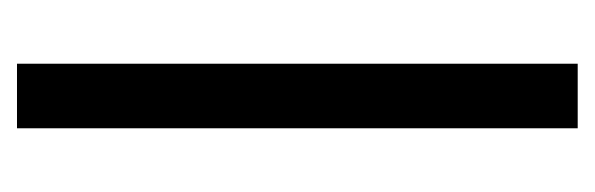

<svg xmlns="http://www.w3.org/2000/svg" viewBox="-257 -443 700 226"><g transform="rotate(90 93.0 -330.0)"><path d="M55 0V-660H131V0Z"/></g></svg>

Font: Bricolage Grotesque 48pt Condensed ExtraBold Light
Style: Regular
Weight: 300
Version: Version 1.000;gftools[0.9.30]